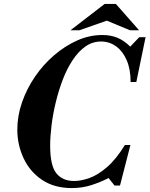

<svg xmlns="http://www.w3.org/2000/svg" viewBox="-20 -943 760 976"><path d="M345 13Q256 13 194 -28.5Q132 -70 100 -138.5Q68 -207 68 -284Q68 -354 92 -423Q116 -492 158 -553.5Q200 -615 255.5 -662.5Q311 -710 373 -737.5Q435 -765 500 -765Q543 -765 577 -751Q611 -737 642 -706L688 -754H720L673 -526H644Q644 -591 624 -637Q604 -683 570 -707.5Q536 -732 494 -732Q450 -732 414 -706.5Q378 -681 349 -637Q320 -593 299 -538Q278 -483 263.5 -423Q249 -363 242 -306Q235 -249 235 -202Q235 -101 266.5 -62Q298 -23 357 -23Q392 -23 434.5 -38Q477 -53 523.5 -93Q570 -133 615 -206H643L590 0H562L532 -38Q491 -17 444.5 -2Q398 13 345 13ZM338 -789 512 -923H569L687 -789H641L523 -838L383 -789Z"/></svg>

Font: Libre Bodoni SemiBold
Style: Italic
Weight: 600
Italic angle: -13°
Version: Version 2.003